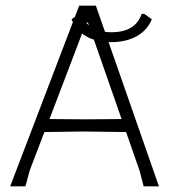

<svg xmlns="http://www.w3.org/2000/svg" viewBox="-20 -659 607 679"><path d="M373 -510Q321 -510 285 -530.5Q249 -551 233 -591L260 -610H269Q289 -545 374 -545Q459 -545 481 -610H490L517 -591Q501 -552 463.5 -531Q426 -510 373 -510ZM474 -54 426 -192 274 -194 137 -192 85 -56 70 0H16L260 -639H319L542 0H488ZM285 -579 155 -238 280 -237 410 -238 291 -579Z"/></svg>

Font: t
Style: Regular
Weight: 300
Designer: Juan Pablo del Peral
Foundry: Huerta Tipografica
Version: Version 2.004; ttfautohint (v1.8.1)